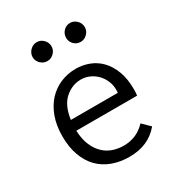

<svg xmlns="http://www.w3.org/2000/svg" viewBox="-163 -772 825 889"><g transform="rotate(-30 250.0 -327.5)"><path d="M259 -468Q295 -468 329 -455Q363 -442 388.5 -415.5Q414 -389 429.5 -348Q445 -307 445 -251Q445 -243 444.5 -234.5Q444 -226 443 -218H118Q120 -170 134.5 -137.5Q149 -105 171 -85Q193 -65 220 -56.5Q247 -48 274 -48Q345 -48 392 -99L432 -60Q374 10 272 10Q222 10 180.5 -5.5Q139 -21 110 -51Q81 -81 65 -125.5Q49 -170 49 -227Q49 -285 65.5 -330Q82 -375 110.5 -405.5Q139 -436 177 -452Q215 -468 259 -468ZM121 -274H372Q372 -278 372.5 -281.5Q373 -285 373 -290Q373 -315 363.5 -337.5Q354 -360 338 -376.5Q322 -393 300.5 -403Q279 -413 254 -413Q207 -413 169 -379.5Q131 -346 121 -274ZM199 -650Q214 -635 214 -614Q214 -594 199 -579Q184 -564 164 -564Q143 -564 128 -579Q113 -594 113 -614Q113 -634 128 -649.5Q143 -665 164 -665Q184 -665 199 -650ZM377 -650Q392 -635 392 -614Q392 -594 377 -579Q362 -564 342 -564Q321 -564 306.5 -578.5Q292 -593 292 -614Q292 -635 306.5 -650Q321 -665 342 -665Q362 -665 377 -650Z"/></g></svg>

Font: InconsolataGo
Style: Regular
Weight: 400
Designer: Raph Levien, Kirill Tkachev
Foundry: Cyreal
Version: Version 1.013